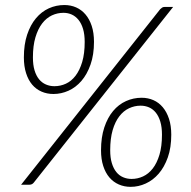

<svg xmlns="http://www.w3.org/2000/svg" viewBox="-20 -735 762 764"><path d="M354 -568.5Q354 -517 340.2 -478Q326.5 -439 304 -413Q281.5 -387 252.5 -374Q223.5 -361 192.5 -361Q167 -361 145.2 -370.5Q123.5 -380 108 -398.2Q92.5 -416.5 83.8 -443.8Q75 -471 75 -506.5Q75 -558 88 -597Q101 -636 123 -662.2Q145 -688.5 174.2 -701.8Q203.5 -715 236 -715Q261.5 -715 283 -705.5Q304.5 -696 320.2 -677.5Q336 -659 345 -631.8Q354 -604.5 354 -568.5ZM317 -568Q317 -598 310.5 -619.8Q304 -641.5 292.5 -655.8Q281 -670 265.8 -677Q250.5 -684 232.5 -684Q208.5 -684 186.5 -673.8Q164.5 -663.5 147.8 -641.8Q131 -620 121 -586.5Q111 -553 111 -506.5Q111 -476.5 117.5 -455Q124 -433.5 135.5 -419.5Q147 -405.5 162.8 -398.8Q178.5 -392 196.5 -392Q220.5 -392 242.2 -402Q264 -412 280.5 -433.5Q297 -455 307 -488.2Q317 -521.5 317 -568ZM617.5 -698.5Q621.5 -702.5 625.5 -705Q629.5 -707.5 636.5 -707.5H669L114.5 -8.5Q111.5 -4.5 107 -2.2Q102.5 0 97 0H64ZM661.5 -199Q661.5 -147.5 647.8 -108.8Q634 -70 611.5 -44Q589 -18 560 -4.8Q531 8.5 500 8.5Q474.5 8.5 452.8 -1Q431 -10.5 415.2 -29Q399.5 -47.5 390.8 -74.5Q382 -101.5 382 -137Q382 -188.5 395 -227.8Q408 -267 430 -293.2Q452 -319.5 481.5 -332.8Q511 -346 543.5 -346Q569 -346 590.5 -336.5Q612 -327 627.8 -308.2Q643.5 -289.5 652.5 -262.2Q661.5 -235 661.5 -199ZM624.5 -199Q624.5 -229 618 -250.8Q611.5 -272.5 600 -286.8Q588.5 -301 573 -307.8Q557.5 -314.5 539.5 -314.5Q515.5 -314.5 493.5 -304.2Q471.5 -294 454.8 -272.2Q438 -250.5 428.2 -217Q418.5 -183.5 418.5 -137Q418.5 -107.5 425 -86Q431.5 -64.5 442.8 -50.5Q454 -36.5 469.8 -29.8Q485.5 -23 503.5 -23Q527.5 -23 549.2 -33Q571 -43 587.8 -64.5Q604.5 -86 614.5 -119.2Q624.5 -152.5 624.5 -199Z"/></svg>

Font: Lato 2
Style: Italic
Weight: 300
Italic angle: -7°
Designer: Lukasz Dziedzic with Adam Twardoch and Botio Nikoltchev
Foundry: tyPoland Lukasz Dziedzic
Version: Version 2.015; 2015-08-06; http://www.latofonts.com/